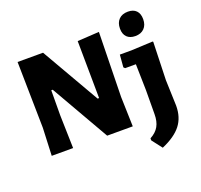

<svg xmlns="http://www.w3.org/2000/svg" viewBox="-150 -876 1295 1240"><g transform="rotate(-20 497.5 -255.5)"><path d="M851 -707Q888 -707 908 -686.5Q928 -666 928 -628Q928 -588 905.5 -565Q883 -542 844 -542Q807 -542 786.5 -562.5Q766 -583 766 -621Q766 -661 788.5 -684Q811 -707 851 -707ZM631 -648 622 -204 628 0H452L223 -399H213L212 -227L218 0H71L79 -190L71 -645H246L476 -246H486L482 -639ZM935 -471 939 -468 931 -207 937 -30Q937 50 895.5 103.5Q854 157 763 196L709 126V112Q750 90 768.5 57Q787 24 787 -26L788 -191L784 -370H710L701 -379L708 -464H787Z"/></g></svg>

Font: Alegreya Sans ExtraBold
Style: Regular
Weight: 800
Designer: Juan Pablo del Peral
Foundry: Huerta Tipografica
Version: Version 2.007